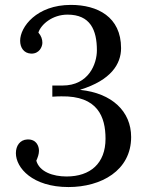

<svg xmlns="http://www.w3.org/2000/svg" viewBox="-20 -736 597 772"><path d="M134.3 -605C145 -638.2 190.9 -677.2 251.5 -677.2C342.8 -677.2 369.6 -615.7 369.6 -533.7C369.6 -479 336.4 -392.1 231.4 -392.1H190.4V-347.2C203.6 -348.1 215.3 -348.6 226.6 -348.6C373 -351.1 404.3 -266.1 404.3 -178.2C404.3 -79.1 343.3 -26.4 247.6 -26.4C193.4 -26.4 138.7 -44.9 126 -89.8C131.8 -103 136.7 -116.2 136.7 -129.9C136.7 -148.4 126.5 -176.8 89.8 -175.3C60.1 -173.8 43.9 -149.9 43.9 -120.1C43.9 -61 110.8 16.1 255.4 16.1C386.2 16.1 507.3 -49.8 507.3 -185.1C507.3 -288.6 429.7 -361.3 303.2 -374.5V-375.5C426.3 -413.6 466.8 -478.5 466.8 -542.5C466.8 -668.5 371.6 -716.3 265.1 -716.3C127 -716.3 61 -627.4 61 -572.3C61 -544.4 75.7 -522 104.5 -520.5C138.2 -519 150.4 -548.3 150.4 -564C150.4 -577.6 146 -591.8 134.3 -605Z"/></svg>

Font: Parastoo
Style: Regular
Weight: 400
Foundry: Saber Rastikerdar (saber.rastikerdar@gmail.com)
Version: Version 2.0.1